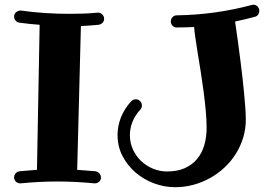

<svg xmlns="http://www.w3.org/2000/svg" viewBox="-20 -761 1140 804"><path d="M416 -682.1Q416 -672.4 409.2 -665.3Q402.3 -658.2 392.1 -657.2Q374 -655.3 356 -654.1Q337.9 -652.8 318.8 -651.9L303.2 -49.8Q321.8 -48.3 341.1 -46.9Q360.4 -45.4 379.9 -43.9Q391.1 -41.5 397 -33.9Q402.8 -26.4 402.8 -16.1Q401.9 -5.4 394.3 0.7Q386.7 6.8 377 6.8H375Q335.9 2.9 297.1 1Q258.3 -1 219.2 -1Q180.7 -1 142.8 1Q105 2.9 66.9 6.8H64.9Q53.7 6.8 46.4 -0.7Q39.1 -8.3 39.1 -18.1Q39.1 -27.8 45.7 -35.2Q52.2 -42.5 62 -43.9Q80.1 -45.4 98.4 -46.9Q116.7 -48.3 134.8 -49.8L146 -657.2Q104 -660.2 61 -666Q51.3 -667.5 45.2 -674.8Q39.1 -682.1 39.1 -690.9Q39.1 -703.6 47.9 -710.2Q56.6 -716.8 64.9 -716.8H67.9Q119.6 -709.5 169.9 -706.3Q220.2 -703.1 270 -703.1Q300.3 -703.1 329.6 -704.1Q358.9 -705.1 388.2 -708H390.1Q401.4 -708 408.7 -700.2Q416 -692.4 416 -682.1ZM1065.9 -715.8Q1065.9 -707 1061.3 -700.2Q1056.6 -693.4 1048.3 -690.9Q1026.9 -685.1 1006.1 -680.2Q985.4 -675.3 964.4 -670.9Q977.1 -585 986.8 -506.8Q991.2 -473.6 995.1 -438.5Q999 -403.3 1002.2 -370.6Q1005.4 -337.9 1007.3 -309.1Q1009.3 -280.3 1009.3 -259.8Q1009.3 -220.7 998.3 -184.6Q987.3 -148.4 967.5 -116.9Q947.8 -85.4 920.2 -59.6Q892.6 -33.7 859.6 -15.4Q826.7 2.9 789.6 12.9Q752.4 22.9 713.4 22.9Q668 22.9 624.5 6.6Q581.1 -9.8 547.4 -38.8Q513.7 -67.9 492.9 -107.9Q472.2 -147.9 472.2 -195.8Q472.2 -232.9 486.3 -269Q500.5 -305.2 529.3 -336.9Q537.6 -345.2 548.3 -345.2Q559.6 -345.2 566.9 -337.4Q574.2 -329.6 574.2 -319.8Q574.2 -309.1 567.4 -301.8Q545.4 -277.8 534.7 -250.7Q523.9 -223.6 523.9 -194.8Q523.9 -163.1 536.6 -135.3Q549.3 -107.4 570.8 -86.9Q592.3 -66.4 620.6 -54.7Q648.9 -43 680.2 -43Q722.2 -43 753.2 -56.6Q784.2 -70.3 804.7 -94.5Q825.2 -118.7 835.2 -152.3Q845.2 -186 845.2 -226.1Q845.2 -258.3 841.6 -297.6Q837.9 -336.9 832.5 -378.2Q827.1 -419.4 820.6 -460.4Q814 -501.5 808.1 -537.6Q802.2 -573.7 798.1 -602.5Q793.9 -631.3 793 -647.9Q774.9 -647 757.1 -646.5Q739.3 -646 721.2 -646Q710.4 -645 702.9 -652.8Q695.3 -660.6 695.3 -670.9Q695.3 -681.6 702.4 -689.2Q709.5 -696.8 720.2 -696.8Q881.8 -699.2 1034.2 -740.2Q1035.6 -741.2 1037.6 -741.2Q1039.6 -741.2 1041 -741.2Q1052.2 -741.2 1059.1 -733.4Q1065.9 -725.6 1065.9 -715.8Z"/></svg>

Font: Ribeye
Style: Regular
Weight: 400
Designer: Astigmatic (AOETI)
Foundry: Astigmatic (AOETI)
Version: Version 1.000